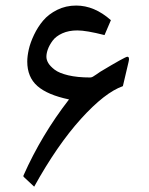

<svg xmlns="http://www.w3.org/2000/svg" viewBox="-20 -682 548 705"><path d="M263.7 -570.3Q232.4 -570.3 208.7 -559.6Q185.1 -548.8 173.1 -532.5Q161.1 -516.1 155.8 -501.2Q150.4 -486.3 150.4 -473.6Q150.4 -462.4 157.2 -450.7Q164.1 -439 180.4 -426.3Q196.8 -413.6 230.5 -405.5Q264.2 -397.5 311 -397.5Q315.4 -397.5 320.6 -400.1Q325.7 -402.8 334.2 -408.9Q342.8 -415 348.1 -418.5Q439.9 -473.6 447.3 -473.6Q457 -473.6 452.1 -454.6L431.2 -365.7Q364.7 -342.3 277.1 -245.4Q189.5 -148.4 105.5 3.4L66.9 -32.7Q64.9 -35.2 66.4 -38.1Q132.3 -186.5 233.4 -316.9Q154.3 -333.5 117.2 -366.2Q80.1 -398.9 80.1 -456.1Q80.1 -475.6 85.7 -500.5Q91.3 -525.4 105 -554.2Q118.7 -583 138.4 -606.4Q158.2 -629.9 189.9 -645.8Q221.7 -661.6 259.8 -661.6Q326.7 -661.6 387.2 -607.9L363.8 -553.2Q296.9 -570.3 263.7 -570.3Z"/></svg>

Font: Sahel FD
Style: FD
Weight: 400
Foundry: Saber Rastikerdar (saber.rastikerdar@gmail.com)
Version: Version 3.3.1